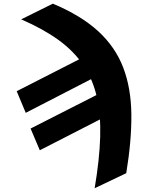

<svg xmlns="http://www.w3.org/2000/svg" viewBox="-20 -794 784 1027"><path d="M93.3 -690.4 262.7 -774.4Q414.1 -710.9 505.6 -626.7Q597.2 -542.5 639.2 -432.4Q681.2 -322.3 682.6 -182.1Q684.1 -42 655.3 132.3L486.3 212.9Q512.2 60.1 515.9 -61Q519.5 -182.1 497.6 -276.9Q475.6 -371.6 425.3 -446Q375 -520.5 293 -580.1Q210.9 -639.6 93.3 -690.4ZM543 -409.7 117.7 -190.4 69.3 -306.2 495.1 -523.4ZM617.7 -208 192.9 9.8 143.6 -106.4 569.8 -323.2Z"/></svg>

Font: Inter Tight ExtraBold
Style: Italic
Weight: 800
Italic angle: -9.39999°
Designer: Rasmus Andersson
Foundry: rsms
Version: Version 3.004